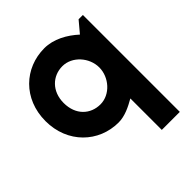

<svg xmlns="http://www.w3.org/2000/svg" viewBox="-201 -677 1010 1010"><g transform="rotate(-45 304.0 -171.5)"><path d="M557 -522H525L473 -460C423 -506 358 -542 290 -542C143 -542 23 -432 23 -266C23 -102 143 11 290 11C337 11 383 -12 423 -35V199H557ZM423 -266C423 -193 363 -124 290 -124C217 -124 158 -176 158 -266C158 -353 217 -408 290 -408C363 -408 423 -339 423 -266Z"/></g></svg>

Font: Righteous
Style: Regular
Weight: 400
Designer: Astigmatic (AOETI)
Foundry: Astigmatic (AOETI)
Version: Version 1.000